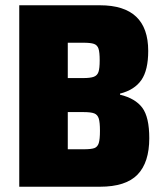

<svg xmlns="http://www.w3.org/2000/svg" viewBox="-20 -708 622 728"><path d="M53 -688H359Q542 -688 542 -515Q542 -442 516 -404.5Q490 -367 435 -353V-349Q493 -335 519.5 -299.5Q546 -264 546 -184Q546 -92 501.5 -46Q457 0 359 0H53ZM358 -479Q358 -510 353.5 -523.5Q349 -537 336.5 -541.5Q324 -546 296 -546H237V-412H296Q323 -412 336 -417Q349 -422 353.5 -435.5Q358 -449 358 -479ZM359 -212Q359 -244 354.5 -258.5Q350 -273 337.5 -278Q325 -283 297 -283H237V-142H297Q326 -142 338 -146.5Q350 -151 354.5 -165.5Q359 -180 359 -212Z"/></svg>

Font: Saira Semi Condensed ExtraBold
Style: Regular
Weight: 800
Width: 4
Designer: Hector Gatti with collaboration of the Omnibus-Type team
Foundry: Omnibus-Type
Version: Version 1.001; ttfautohint (v1.8)